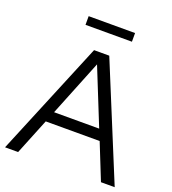

<svg xmlns="http://www.w3.org/2000/svg" viewBox="-154 -988 988 1104"><g transform="rotate(20 339.5 -436.5)"><path d="M4 0 294 -700H387L675 0H591L503 -220H173L84 0ZM200 -286H476L338 -629ZM198 -820V-873H482V-820Z"/></g></svg>

Font: Red Hat Display Variable
Style: Regular
Weight: 400
Designer: Pentagram, MCKL
Foundry: Pentagram, MCKL
Version: Version 1.021